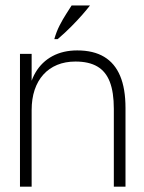

<svg xmlns="http://www.w3.org/2000/svg" viewBox="-20 -696 538 716"><path d="M54.5 0V-495H98V-334L85 -330.5Q89 -386 112.5 -425.8Q136 -465.5 175.8 -486.8Q215.5 -508 268 -508Q328.5 -508 368.2 -484.2Q408 -460.5 428 -413Q448 -365.5 448 -293.5V0H404.5V-290Q404.5 -352 389.5 -390.8Q374.5 -429.5 343 -448Q311.5 -466.5 261.5 -466.5Q223.5 -466.5 193.2 -454Q163 -441.5 141.8 -418Q120.5 -394.5 109.2 -361Q98 -327.5 98 -285.5V0ZM182.5 -550Q190 -577 202.2 -601Q214.5 -625 227 -644.2Q239.5 -663.5 247 -675.5H315.5Q304 -660.5 286.5 -640.5Q269 -620.5 246.2 -597.5Q223.5 -574.5 195 -550Z"/></svg>

Font: Russolo 10pt ExtraLight
Style: Regular
Weight: 200
Designer: Micah Stupak-Hahn
Version: Version 1.000